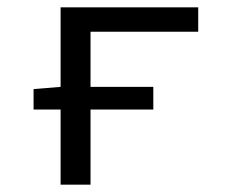

<svg xmlns="http://www.w3.org/2000/svg" viewBox="-20 -506 640 526"><path d="M146 0V-206H72V-262L146 -268V-486H523V-419H228V-268H400V-206H228V0Z"/></svg>

Font: Source Code Pro
Style: Regular
Weight: 400
Monospace: yes
Designer: Paul D. Hunt, Teo Tuominen
Foundry: Adobe Systems Incorporated
Version: Version 2.030;PS 1.000;hotconv 16.6.51;makeotf.lib2.5.65220